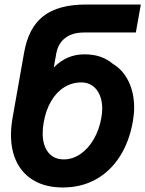

<svg xmlns="http://www.w3.org/2000/svg" viewBox="-20 -810 642 848"><path d="M28.5 -214.5Q28.5 -248.5 35.5 -289.5L86.5 -578Q106 -688.5 172 -739.2Q238 -790 359 -790H602L580 -666.5H351.5Q299.5 -666.5 268 -642.2Q236.5 -618 228.5 -573.5L217.5 -512Q274.5 -570 352 -570Q392.5 -570 423 -559.5Q453.5 -549 478.5 -528Q523.5 -501 548 -450.2Q572.5 -399.5 572.5 -335Q572.5 -307.5 567 -274.5Q551 -183.5 508.5 -117.8Q466 -52 402 -17Q338 18 257.5 18Q185.5 18 134 -10.2Q82.5 -38.5 55.5 -90.8Q28.5 -143 28.5 -214.5ZM427.5 -289Q431.5 -312 431.5 -330Q431.5 -364.5 420.2 -390.8Q409 -417 388.2 -431.5Q367.5 -446 340 -446Q298 -446 263.5 -424.5Q229 -403 205.8 -363.2Q182.5 -323.5 173 -269.5Q168.5 -244 168.5 -221.5Q168.5 -168 193 -137Q217.5 -106 262 -106Q300 -106 334.5 -129.2Q369 -152.5 393.5 -194.2Q418 -236 427.5 -289Z"/></svg>

Font: JuliaMono ExtraBoldItalic
Style: Regular
Weight: 800
Italic angle: -9°
Monospace: yes
Designer: cormullion
Foundry: corm
Version: Version 0.049; ttfautohint (v1.8.4)